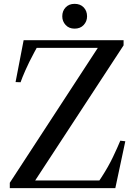

<svg xmlns="http://www.w3.org/2000/svg" viewBox="-20 -979 716 999"><path d="M623 -770H103L61 -552L87 -551C92.3 -566.3 100.8 -587.3 112.5 -614C124.2 -640.7 139.7 -672 159 -708L171 -730H489L31 -28V0H580L632 -244L606 -247C596.7 -224.3 584 -196.2 568 -162.5C552 -128.8 532.3 -94 509 -58L497 -40H163L623 -743ZM304 -894C304 -876.7 309.8 -861.7 321.5 -849C333.2 -836.3 348.7 -830 368 -830C388 -830 403.8 -836.3 415.5 -849C427.2 -861.7 433 -876.7 433 -894C433 -912.7 427.2 -928.2 415.5 -940.5C403.8 -952.8 388 -959 368 -959C348.7 -959 333.2 -952.8 321.5 -940.5C309.8 -928.2 304 -912.7 304 -894Z"/></svg>

Font: Libre Caslon Text
Style: Regular
Weight: 400
Designer: Pablo Impallari, Rodrigo Fuenzalida
Foundry: Pablo Impallari, Rodrigo Fuenzalida
Version: Version 1.000; ttfautohint (v0.93) -l 8 -r 50 -G 200 -x 14 -